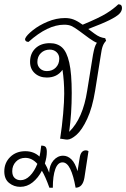

<svg xmlns="http://www.w3.org/2000/svg" viewBox="-60 -644 588 894"><path d="M351 -509 379 -488Q394 -477 405 -472.5Q416 -468 430 -466L434 -454Q424 -444 418.5 -429.5Q413 -415 409 -385L383 -222Q370 -142 346 -90.5Q322 -39 296.5 -16.5Q271 6 253 6Q247 6 236.5 4Q226 2 220 2Q229 -56 234 -114Q239 -172 239 -208Q239 -266 231 -319Q206 -283 158 -283Q124 -283 102 -303Q80 -323 80 -356Q80 -395 105 -419Q130 -443 172 -443Q207 -443 229 -423Q251 -403 262.5 -352.5Q274 -302 274 -211Q274 -115 262 -30Q326 -92 346 -222L373 -389Q377 -410 380.5 -422Q384 -434 391 -445Q379 -449 355 -466L309 -500Q286 -517 272.5 -523Q259 -529 239 -529Q162 -529 73 -449Q63 -449 59 -454.5Q55 -460 58 -466Q64 -480 92.5 -503Q121 -526 161.5 -543Q202 -560 243 -560Q265 -560 283 -553Q301 -546 325 -529Q402 -561 435 -581.5Q468 -602 491 -624Q508 -624 508 -607Q508 -592 495.5 -579.5Q483 -567 450 -550.5Q417 -534 351 -509ZM216 -371Q216 -389 203.5 -401Q191 -413 172 -413Q147 -413 130.5 -397Q114 -381 114 -355Q114 -337 126.5 -325Q139 -313 158 -313Q184 -313 200 -329.5Q216 -346 216 -371ZM340 56Q347 56 352 60L333 184Q325 230 292 230Q282 173 267 142.5Q252 112 231 112Q209 112 197.5 143.5Q186 175 186 230H170Q151 177 135 151Q118 184 92 205Q66 226 34 226Q5 226 -17.5 208Q-40 190 -40 154Q-40 114 -12.5 87Q15 60 58 60Q97 60 124 85Q128 68 132 34Q148 34 153 41Q158 48 158 63Q158 88 149 117Q159 133 169 160Q170 125 189 103Q208 81 234 81Q255 81 272.5 98Q290 115 301 153L311 91Q316 56 340 56ZM114 119Q89 91 58 91Q31 91 14 109Q-3 127 -3 153Q-3 174 8 184.5Q19 195 36 195Q59 195 79.5 174.5Q100 154 114 119Z"/></svg>

Font: Thasadith
Style: Italic
Weight: 400
Italic angle: -9°
Designer: Cadson Demak Co.,Ltd.
Foundry: Cadson Demak Co.,Ltd.
Version: Version 1.000; ttfautohint (v1.6)